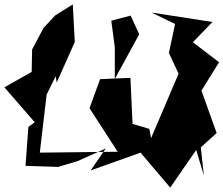

<svg xmlns="http://www.w3.org/2000/svg" viewBox="-41 -764 1016 873"><path d="M210 -694 157 -637 105 -539 103 -437 -21 -367 117 -208 88 -187 75 -10 223 -5 313 -32 440 -89 371 11 598 -70 733 89 851 -82 886 34 872 -94 944 -159 875 -352 955 -481 836 -572 925 -664 648 -707 755 -655 727 -523 771 -429 646 -136 638 -178 510 -216 562 -192 552 -410 482 -407 592 -608 553 -693 465 -670 481 -549V-407L414 -404L366 -272L494 -74L140 -70L171 -334L212 -417L217 -389L299 -573L290 -744Z"/></svg>

Font: Asimov Silicon
Style: Regular
Weight: 400
Designer: Google
Version: Version 2.000980; 2014